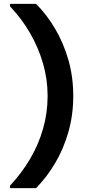

<svg xmlns="http://www.w3.org/2000/svg" viewBox="-20 -831 447 996"><path d="M167 145H32V132Q92 68 136 -6.5Q180 -81 203.5 -163.5Q227 -246 227 -333Q227 -420 203 -502.5Q179 -585 135.5 -660Q92 -735 32 -798V-811H167Q223 -755 266.5 -681Q310 -607 335 -519.5Q360 -432 360 -333Q360 -235 335 -147Q310 -59 266.5 14.5Q223 88 167 145Z"/></svg>

Font: DM Sans 11pt
Style: Bold
Weight: 700
Version: Version 4.004;gftools[0.9.30]